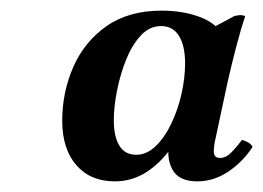

<svg xmlns="http://www.w3.org/2000/svg" viewBox="-20 -681 495 361"><path d="M351 -340Q316 -340 304 -362.5Q292 -385 299 -416L306 -448L338 -520L339 -607L421 -651Q426 -652 430 -652.5Q434 -653 441 -651Q433 -627 424 -592.5Q415 -558 408 -527L386 -424Q382 -408 382 -396Q382 -384 394 -384Q404 -384 413 -392.5Q422 -401 435 -418Q442 -416 447 -413Q452 -410 455 -405Q437 -377 409.5 -358.5Q382 -340 351 -340ZM196 -340Q150 -340 123.5 -370.5Q97 -401 97 -454Q97 -508 118 -555.5Q139 -603 180.5 -632Q222 -661 284 -661Q326 -661 358.5 -648Q391 -635 404 -607L353 -566Q353 -525 341 -485Q329 -445 308 -412Q287 -379 258.5 -359.5Q230 -340 196 -340ZM236 -390Q256 -390 273 -406.5Q290 -423 302.5 -449.5Q315 -476 321.5 -505.5Q328 -535 328 -562Q328 -595 316.5 -613.5Q305 -632 283 -632Q261 -632 244.5 -614Q228 -596 217 -568.5Q206 -541 200 -510.5Q194 -480 194 -455Q194 -424 204.5 -407Q215 -390 236 -390Z"/></svg>

Font: Poltawski Nowy SemiBold
Style: Italic
Weight: 600
Italic angle: -12°
Version: Version 1.001;gftools[0.9.25]